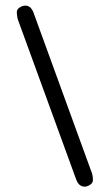

<svg xmlns="http://www.w3.org/2000/svg" viewBox="-20 -660 398 697"><path d="M43.9 -591.8Q41 -606.4 41 -616.2Q41 -626 51.3 -632.8Q61.5 -639.6 72.3 -639.6Q91.8 -639.6 101.6 -614.3L314.5 -29.3Q317.4 -17.6 317.4 -6.8Q317.4 3.9 307.1 10.7Q296.9 17.6 287.1 17.6Q266.6 17.6 256.8 -7.8Z"/></svg>

Font: Jura
Style: Medium
Weight: 500
Version: Version 2.6.1